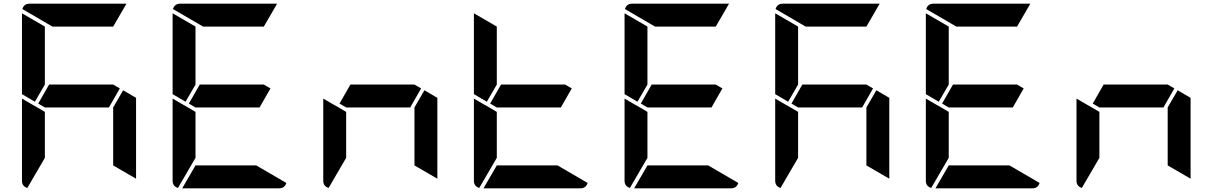

<svg xmlns="http://www.w3.org/2000/svg" viewBox="-20 -1020 6568 1040"><path d="M629 -541 570 -438H223L187 -459L246 -562H593ZM169 -469 99 -510V-948L223 -876V-562ZM647 -531 717 -490V-52L593 -124V-438ZM223 -165 128 -2Q99 -11 99 -41V-486L159 -451L165 -448L223 -414ZM264 -876 101 -971Q110 -1000 140 -1000H665L593 -876Z M1445 -541 1386 -438H1039L1003 -459L1062 -562H1409ZM985 -469 915 -510V-948L1039 -876V-562ZM1368 -124 1531 -29Q1522 0 1492 0H967L1039 -124ZM1039 -165 944 -2Q915 -11 915 -41V-486L975 -451L981 -448L1039 -414ZM1080 -876 917 -971Q926 -1000 956 -1000H1481L1409 -876Z M2261 -541 2202 -438H1855L1819 -459L1878 -562H2225ZM2279 -531 2349 -490V-52L2225 -124V-438ZM1855 -165 1760 -2Q1731 -11 1731 -41V-486L1791 -451L1797 -448L1855 -414Z M3077 -541 3018 -438H2671L2635 -459L2694 -562H3041ZM2617 -469 2547 -510V-948L2671 -876V-562ZM3000 -124 3163 -29Q3154 0 3124 0H2599L2671 -124ZM2671 -165 2576 -2Q2547 -11 2547 -41V-486L2607 -451L2613 -448L2671 -414Z M3893 -541 3834 -438H3487L3451 -459L3510 -562H3857ZM3433 -469 3363 -510V-948L3487 -876V-562ZM3816 -124 3979 -29Q3970 0 3940 0H3415L3487 -124ZM3487 -165 3392 -2Q3363 -11 3363 -41V-486L3423 -451L3429 -448L3487 -414ZM3528 -876 3365 -971Q3374 -1000 3404 -1000H3929L3857 -876Z M4709 -541 4650 -438H4303L4267 -459L4326 -562H4673ZM4249 -469 4179 -510V-948L4303 -876V-562ZM4727 -531 4797 -490V-52L4673 -124V-438ZM4303 -165 4208 -2Q4179 -11 4179 -41V-486L4239 -451L4245 -448L4303 -414ZM4344 -876 4181 -971Q4190 -1000 4220 -1000H4745L4673 -876Z M5525 -541 5466 -438H5119L5083 -459L5142 -562H5489ZM5065 -469 4995 -510V-948L5119 -876V-562ZM5448 -124 5611 -29Q5602 0 5572 0H5047L5119 -124ZM5119 -165 5024 -2Q4995 -11 4995 -41V-486L5055 -451L5061 -448L5119 -414ZM5160 -876 4997 -971Q5006 -1000 5036 -1000H5561L5489 -876Z M6341 -541 6282 -438H5935L5899 -459L5958 -562H6305ZM6359 -531 6429 -490V-52L6305 -124V-438ZM5935 -165 5840 -2Q5811 -11 5811 -41V-486L5871 -451L5877 -448L5935 -414Z"/></svg>

Font: DSEG7 Modern
Style: Bold
Weight: 700
Designer: Keshikan(Twitter:@keshinomi_88pro)
Version: Version 0.46